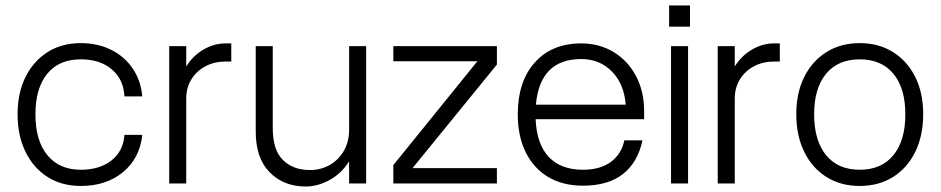

<svg xmlns="http://www.w3.org/2000/svg" viewBox="-20 -668 3425 699"><path d="M44 -252Q44 -330 73 -388Q102 -446 153.5 -478.5Q205 -511 274 -511Q336 -511 385 -486.5Q434 -462 463.5 -418Q493 -374 498 -317H433Q430 -379 387 -415.5Q344 -452 274 -452Q195 -452 152 -399.5Q109 -347 109 -252Q109 -156 152.5 -103Q196 -50 274 -50Q343 -50 386 -84Q429 -118 433 -177H498Q489 -92 428 -41.5Q367 9 274 9Q205 9 153.5 -23.5Q102 -56 73 -115Q44 -174 44 -252Z M596 -500H658V-426Q683 -466 721.5 -488Q760 -510 800 -510H822V-444H801Q761 -444 728.5 -427Q696 -410 677 -379.5Q658 -349 658 -309V0H596Z M973 -202Q973 -122 1010 -85.5Q1047 -49 1108 -49Q1149 -49 1181.5 -68Q1214 -87 1232.5 -120Q1251 -153 1251 -196V-500H1313V0H1251V-81Q1224 -37 1180.5 -13Q1137 11 1093 11Q1013 11 962 -40.5Q911 -92 911 -189V-500H973Z M1412 -500H1789V-433L1482 -56H1789V0H1412V-67L1718 -445H1412Z M1865 -252Q1865 -371 1927 -440.5Q1989 -510 2096 -510Q2162 -510 2214 -478.5Q2266 -447 2295.5 -391Q2325 -335 2325 -264V-234H1930Q1934 -143 1978 -96.5Q2022 -50 2102 -50Q2166 -50 2204.5 -79Q2243 -108 2253 -157H2319Q2302 -77 2248 -34.5Q2194 8 2102 8Q2029 8 1976 -23.5Q1923 -55 1894 -113.5Q1865 -172 1865 -252ZM2096 -453Q1946 -453 1931 -287H2258Q2252 -363 2207.5 -408Q2163 -453 2096 -453Z M2416 -648H2492V-571H2416ZM2423 -500H2485V0H2423Z M2593 -500H2655V-426Q2680 -466 2718.5 -488Q2757 -510 2797 -510H2819V-444H2798Q2758 -444 2725.5 -427Q2693 -410 2674 -379.5Q2655 -349 2655 -309V0H2593Z M2879 -252Q2879 -330 2908 -388Q2937 -446 2989 -478.5Q3041 -511 3110 -511Q3179 -511 3231 -478.5Q3283 -446 3312 -388Q3341 -330 3341 -252Q3341 -174 3312 -115Q3283 -56 3231 -23.5Q3179 9 3110 9Q3041 9 2989 -23.5Q2937 -56 2908 -115Q2879 -174 2879 -252ZM3276 -252Q3276 -347 3232.5 -399.5Q3189 -452 3110 -452Q3031 -452 2987.5 -399.5Q2944 -347 2944 -252Q2944 -156 2987.5 -103Q3031 -50 3110 -50Q3189 -50 3232.5 -103Q3276 -156 3276 -252Z"/></svg>

Font: Overused Grotesk Book
Style: Regular
Weight: 350
Version: Version 0.003